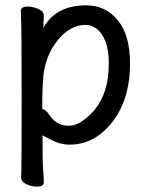

<svg xmlns="http://www.w3.org/2000/svg" viewBox="-20 -512 540 710"><path d="M136.2 -108.9Q149.9 -106.9 161.1 -88.9Q188 -46.9 233.9 -46.9Q278.3 -46.9 329.1 -105Q382.3 -168.9 382.3 -275.9Q382.3 -328.1 369.6 -359.6Q356.9 -391.1 337.6 -405.5Q318.4 -419.9 298.3 -419.9Q228 -419.9 177.2 -340.8Q153.3 -303.2 143.1 -252.9Q136.2 -212.9 136.2 -108.9ZM140.1 -408.2Q186 -492.2 298.3 -492.2Q371.1 -492.2 416 -436.5Q460.9 -380.9 460.9 -277.8Q460.9 -107.9 354 -18.1Q302.2 22.9 237.3 22.9Q203.1 22.9 169.7 5.4Q136.2 -12.2 137.2 -11.2Q137.2 86.9 139.6 116Q142.1 145 142.1 162.1Q142.1 178.2 115.2 178.2Q98.1 178.2 78.1 169.2Q58.1 160.2 58.1 144Q58.1 131.8 59.1 106Q60.1 80.1 60.1 -157.2Q60.1 -402.8 57.1 -472.2Q57.1 -487.8 83 -487.8Q101.1 -487.8 121.6 -479Q142.1 -470.2 142.1 -454.1Q142.1 -448.2 141.1 -432.1Q140.1 -419.9 140.1 -408.2Z"/></svg>

Font: LXGW WenKai Mono Screen
Style: Regular
Weight: 400
Monospace: yes
Designer: LXGW / Fontworks Inc.
Foundry: LXGW / Fontworks Inc.
Version: Version 1.330;April 28,2024